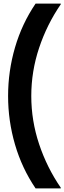

<svg xmlns="http://www.w3.org/2000/svg" viewBox="-20 -888 358 1068"><path d="M178 160Q102 48 63.5 -84Q25 -216 25 -354Q25 -492 63.5 -624Q102 -756 178 -868H318V-864Q241 -752 197.5 -621.5Q154 -491 154 -354Q154 -217 197.5 -86.5Q241 44 318 156V160H178Z"/></svg>

Font: Encode Sans Compressed
Style: ExtraBold
Weight: 800
Designer: Pablo Impallari, Andres Torresi
Foundry: Pablo Impallari, Andres Torresi
Version: Version 1.000; ttfautohint (v1.00) -l 8 -r 50 -G 200 -x 14 -